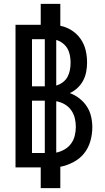

<svg xmlns="http://www.w3.org/2000/svg" viewBox="-20 -863 540 990"><path d="M190 107V0H60V-735H190V-843H291V-730Q322 -724 349.5 -706.5Q377 -689 395.5 -662.5Q414 -636 421.5 -604.5Q429 -573 429 -541Q429 -517 424.5 -493Q420 -469 409 -448Q398 -427 380 -410Q362 -393 340 -383Q367 -373 389.5 -355.5Q412 -338 427.5 -314.5Q443 -291 449.5 -263Q456 -235 456 -207Q456 -171 446 -135.5Q436 -100 413.5 -72Q391 -44 358.5 -27Q326 -10 291 -3V107ZM211 -418V-661H145V-418ZM270 -422Q288 -427 303.5 -438.5Q319 -450 328 -466.5Q337 -483 340.5 -502Q344 -521 344 -540Q344 -558 340.5 -577Q337 -596 328 -612Q319 -628 303.5 -640Q288 -652 270 -657ZM211 -74V-344H145V-74ZM270 -76Q293 -81 313 -92.5Q333 -104 346.5 -122.5Q360 -141 365.5 -163.5Q371 -186 371 -209Q371 -232 365.5 -254.5Q360 -277 346.5 -295.5Q333 -314 313 -325.5Q293 -337 270 -341Z"/></svg>

Font: Zed Sans Semibold
Style: Regular
Weight: 600
Designer: Belleve Invis
Foundry: Belleve Invis
Version: Version 1.0.0; ttfautohint (v1.8.4)